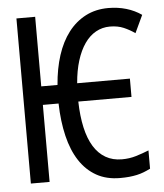

<svg xmlns="http://www.w3.org/2000/svg" viewBox="-53 -770 705 827"><g transform="rotate(-5 300.0 -357.0)"><path d="M445.8 -644Q412.6 -644 384.8 -628.4Q356.9 -612.8 336.2 -583Q315.4 -553.2 302 -510.3Q288.6 -467.3 284.2 -413.1H512.2V-334H282.2Q283.7 -270.5 294.7 -221.4Q305.7 -172.4 326.4 -138.7Q347.2 -105 377.7 -87.4Q408.2 -69.8 448.2 -69.8Q480.5 -69.8 508.8 -78.4Q537.1 -86.9 564.9 -98.1V-19Q550.3 -11.7 535.9 -6.1Q521.5 -0.5 505.9 2.9Q490.2 6.3 472.4 8.1Q454.6 9.8 433.1 9.8Q374.5 9.8 331.1 -14.6Q287.6 -39.1 258.3 -84Q229 -128.9 213.9 -192.1Q198.7 -255.4 196.8 -333H128.9V0H47.9V-713.9H128.9V-413.1H199.2Q204.6 -482.9 223.1 -540.3Q241.7 -597.7 272.9 -638.4Q304.2 -679.2 347.7 -701.7Q391.1 -724.1 445.8 -724.1Q486.8 -724.1 523.2 -713.4Q559.6 -702.6 588.9 -682.1L553.2 -606Q531.2 -621.6 505.4 -632.8Q479.5 -644 445.8 -644Z"/></g></svg>

Font: Apple Sans Adjectives
Style: Regular
Weight: 400
Monospace: yes
Foundry: Apple Sans Adjectives
Version: Version 0.01